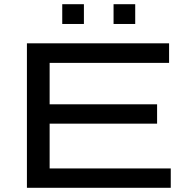

<svg xmlns="http://www.w3.org/2000/svg" viewBox="-20 -893 909 913"><path d="M108 0V-687H784V-594H216V-397H727V-305H216V-92H792V0ZM276 -779V-873H379V-779ZM520 -779V-873H623V-779Z"/></svg>

Font: Archivo Expanded
Style: Regular
Weight: 400
Width: 7
Designer: Hector Gatti
Foundry: Omnibus-Type
Version: Version 2.001